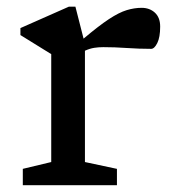

<svg xmlns="http://www.w3.org/2000/svg" viewBox="-20 -544 516 564"><path d="M396 -521Q419.5 -521 435 -506.8Q450.5 -492.5 450.5 -466Q450.5 -434.5 442 -417.5Q433.5 -400.5 424 -400.5Q388 -400.5 352.5 -403Q317 -405.5 283.5 -405.5Q269.5 -405.5 256.8 -403.5Q244 -401.5 229.5 -395V-68L323.5 -48V0H47V-48L130.5 -68V-385L40 -441V-461.5L182.5 -524.5H201.5L225.5 -430.5Q270.5 -468.5 300.2 -488Q330 -507.5 352.2 -514.2Q374.5 -521 396 -521Z"/></svg>

Font: Newsreader 6pt
Style: Regular
Weight: 400
Designer: Hugues Gentile
Foundry: Production Type
Version: Version 1.003; ttfautohint (v1.8.3)